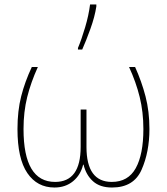

<svg xmlns="http://www.w3.org/2000/svg" viewBox="-20 -827 745 857"><path d="M583 -528H556Q587 -461 603.5 -394Q620 -327 620 -251Q620 -138 586 -76.5Q552 -15 479 -15Q366 -15 366 -171V-338H340V-171Q340 -15 226 -15Q85 -15 85 -251Q85 -328 101.5 -394Q118 -460 149 -528H122Q91 -462 74.5 -397Q58 -332 58 -251Q58 -119 102 -54.5Q146 10 223 10Q272 10 306 -18Q340 -46 351 -92H353Q364 -46 395 -18Q426 10 480 10Q577 10 612 -69.5Q647 -149 647 -251Q647 -330 629.5 -397Q612 -464 583 -528ZM328 -606H347Q364 -644 383.5 -698Q403 -752 410 -798V-807H382Q376 -759 360 -705Q344 -651 328 -613Z"/></svg>

Font: Noto Sans UI Thin
Style: Regular
Weight: 250
Designer: Monotype Design Team
Foundry: Monotype Imaging Inc.
Version: Version 1.901